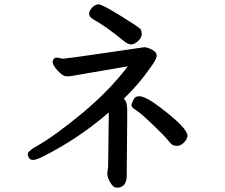

<svg xmlns="http://www.w3.org/2000/svg" viewBox="-20 -787 1040 886"><path d="M413 -696Q391 -709 391 -723Q391 -737 405 -752Q419 -767 435 -767Q451 -767 537.5 -713.5Q624 -660 629 -652Q634 -644 634 -628.5Q634 -613 617 -597.5Q600 -582 585 -582Q570 -582 550 -599Q467 -667 413 -696ZM551 -331Q567 -320 567 -280V-232L565 -16V20Q565 68 535 77Q530 79 518 79Q506 79 495.5 65Q485 51 480 37Q475 20 475 17V13L479 -19L482 -261V-268Q342 -147 179 -65Q147 -49 133 -49Q119 -49 113.5 -59Q108 -69 108 -75Q108 -89 145 -110Q232 -159 358 -263.5Q484 -368 570 -481L302 -435Q295 -435 285 -435Q275 -435 259.5 -448Q244 -461 233.5 -476.5Q223 -492 223 -500.5Q223 -509 228.5 -515Q234 -521 238 -521H244L271 -516Q297 -518 470.5 -543.5Q644 -569 645 -569H647Q659 -569 681 -558Q703 -547 703 -530Q703 -513 671 -471Q622 -400 551 -331ZM721 -290Q845 -196 845 -161Q845 -145 829 -129.5Q813 -114 800.5 -114Q788 -114 780 -116.5Q772 -119 755.5 -139.5Q739 -160 687.5 -209.5Q636 -259 619.5 -270Q603 -281 595 -287.5Q587 -294 587 -302Q587 -310 595.5 -326.5Q604 -343 622 -343Q652 -343 721 -290Z"/></svg>

Font: LXGW ZhenKai
Style: Regular
Weight: 400
Designer: LXGW / Fontworks Inc.
Foundry: LXGW / Fontworks Inc.
Version: Version 0.800;June 8, 2025